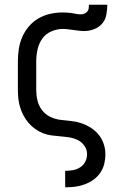

<svg xmlns="http://www.w3.org/2000/svg" viewBox="-20 -581 540 816"><path d="M257 215V145H258Q274 145 290.5 142Q307 139 321 130Q335 121 342.5 106Q350 91 350 74Q350 55 339 39Q328 23 311 14.5Q294 6 275 3Q256 0 237 -1.5Q218 -3 199 -5.5Q180 -8 162.5 -15Q145 -22 129.5 -33Q114 -44 101.5 -58.5Q89 -73 80 -90Q71 -107 65.5 -125Q60 -143 58 -162Q56 -181 56 -200V-320Q56 -347 60 -373Q64 -399 74.5 -423.5Q85 -448 102.5 -468.5Q120 -489 143 -502.5Q166 -516 192.5 -522Q219 -528 245 -528Q255 -528 264.5 -527.5Q274 -527 284 -525.5Q294 -524 303.5 -522Q313 -520 323 -520Q331 -520 338.5 -523Q346 -526 351 -532Q356 -538 357 -545.5Q358 -553 358 -561H436Q436 -540 432 -518.5Q428 -497 414.5 -481Q401 -465 380 -457Q359 -449 338 -449Q327 -449 315.5 -450.5Q304 -452 292.5 -453.5Q281 -455 269.5 -456.5Q258 -458 247 -458Q222 -458 198 -447.5Q174 -437 159.5 -416.5Q145 -396 139.5 -370.5Q134 -345 134 -320V-200Q134 -177 139 -155Q144 -133 157.5 -114.5Q171 -96 191.5 -85.5Q212 -75 234.5 -72Q257 -69 279.5 -67Q302 -65 323.5 -58Q345 -51 364.5 -39Q384 -27 398.5 -9.5Q413 8 420.5 30Q428 52 428 74Q428 95 423 115.5Q418 136 406 153.5Q394 171 377 183Q360 195 340 202.5Q320 210 299.5 212.5Q279 215 258 215Z"/></svg>

Font: Iosevka Term SS14
Style: Regular
Weight: 400
Monospace: yes
Designer: Belleve Invis
Foundry: Belleve Invis
Version: Version 24.1.1; ttfautohint (v1.8.4)